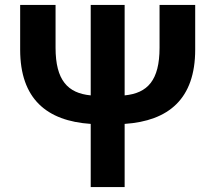

<svg xmlns="http://www.w3.org/2000/svg" viewBox="-20 -761 877 781"><path d="M349 0H487V-257C666 -269 774 -359 774 -559V-741H629V-567C629 -434 580 -382 487 -373V-741H349V-373C256 -382 206 -434 206 -567V-741H62V-559C62 -359 170 -269 349 -257Z"/></svg>

Font: DAIFUKU Sans JP
Style: Bold
Weight: 700
Designer: Original font ‘Source Han Sans JP’ : Ryoko NISHIZUKA  (kana, bopomofo & ideographs); Paul D. Hunt (Latin, Greek & Cyrill
Foundry: Daifuku
Version: Version 1.001